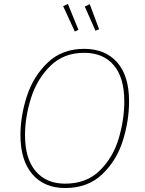

<svg xmlns="http://www.w3.org/2000/svg" viewBox="-20 -937 729 967"><path d="M630 -427Q630 -328 598.5 -228Q567 -128 494.5 -59Q422 10 308 10Q203 10 143 -59.5Q83 -129 83 -257Q83 -353 115.5 -453Q148 -553 220.5 -622Q293 -691 404 -691Q510 -691 570 -623Q630 -555 630 -427ZM106 -256Q106 -138 159.5 -75Q213 -12 308 -12Q416 -12 483 -78.5Q550 -145 578 -240Q606 -335 606 -427Q606 -546 553 -608.5Q500 -671 404 -671Q300 -671 233 -604.5Q166 -538 136 -442.5Q106 -347 106 -256ZM375 -787 357 -778 298 -906 322 -917ZM479 -790 461 -782 407 -904 432 -916Z"/></svg>

Font: FiraGO Thin
Style: Italic
Weight: 100
Italic angle: -8°
Designer: bBox Type GmbH
Foundry: bBox Type GmbH
Version: Version 1.001